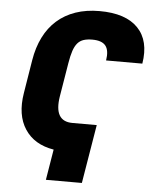

<svg xmlns="http://www.w3.org/2000/svg" viewBox="-60 -787 815 1004"><g transform="rotate(5 348.0 -285.5)"><path d="M64.6 -275.6 93 -450.3Q104 -518.1 130.7 -571.6Q157.3 -625 198.9 -661.8Q240.4 -698.5 296.3 -717.9Q352.3 -737.2 421.9 -737.2Q559.3 -737.2 623.6 -670.8Q688.2 -604 668.3 -483H478Q486.5 -535.9 467 -560.5Q447.4 -585.2 397 -585.2Q370 -585.2 351.2 -579Q332.4 -572.8 319.4 -557.7Q306.5 -542.6 297.8 -516.9Q289.1 -491.1 282.7 -451.7L253.6 -275.6Q231.9 -142 331 -142H458.8L407.7 166.2H218.8L245.4 5.3Q142.4 -11.7 94.1 -85.6Q45.5 -159.4 64.6 -275.6Z"/></g></svg>

Font: Inter P Black
Style: Italic
Weight: 900
Italic angle: -9.40001°
Designer: Rasmus Andersson
Foundry: rsms
Version: Version 3.018;git-588b23468